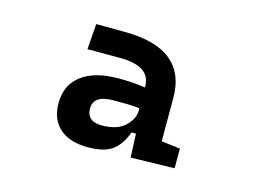

<svg xmlns="http://www.w3.org/2000/svg" viewBox="-57 -798 699 516"><g transform="rotate(15 293.0 -540.0)"><path d="M336.9 -380.4 334 -446.3H321.8Q309.6 -412.1 287.1 -394.8Q264.6 -377.4 217.8 -377.4Q167.5 -377.4 139.6 -402.1Q111.8 -426.8 111.8 -471.7Q111.8 -522.5 148.2 -550Q184.6 -577.6 251 -577.6Q294.4 -577.6 325.2 -572.3V-575.2Q325.2 -631.8 239.7 -631.8H149.4L154.8 -703.1L233.9 -702.6Q321.8 -702.1 364 -667.2Q406.2 -632.3 406.2 -565.9V-444.3L458.5 -438V-383.3ZM325.2 -514.6Q307.1 -516.6 289.1 -516.8Q271 -517.1 252.9 -517.1Q197.3 -517.1 197.3 -480Q197.3 -443.8 239.3 -443.8Q282.2 -443.8 303.7 -464.4Q325.2 -484.9 325.2 -507.3Z"/></g></svg>

Font: CaskaydiaMono NF
Style: Regular
Weight: 400
Designer: Aaron Bell
Foundry: Saja Typeworks
Version: Version 2111.001; ttfautohint (v1.8.4);Nerd Fonts 3.1.1